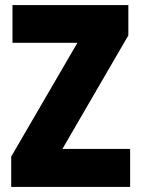

<svg xmlns="http://www.w3.org/2000/svg" viewBox="-20 -734 553 754"><path d="M491 0V-149H225L484 -595V-714H29V-566H284L24 -119V0Z"/></svg>

Font: Noto Sans Hebrew Condensed Black
Style: Regular
Weight: 900
Width: 3
Designer: Monotype Design Team
Foundry: Monotype Imaging Inc.
Version: Version 2.004